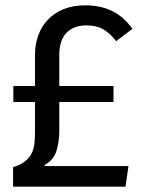

<svg xmlns="http://www.w3.org/2000/svg" viewBox="-20 -699 540 719"><path d="M111 -493Q111 -533 123.5 -567Q136 -601 160 -626Q184 -651 219 -665Q254 -679 300 -679Q355 -679 398.5 -658.5Q442 -638 476 -591L415 -545Q390 -577 364.5 -590.5Q339 -604 304 -604Q256 -604 229 -576Q202 -548 202 -494V-377H405V-317H202V-209Q202 -168 191.5 -134Q181 -100 147 -81V-77H461L450 0H29V-73Q58 -82 74.5 -95.5Q91 -109 99 -125.5Q107 -142 109 -162Q111 -182 111 -205V-317H30V-377H111Z"/></svg>

Font: Feura Sans
Style: Regular
Weight: 400
Designer: Carrois Corporate & Edenspiekermann
Foundry: Carrois Corporate GbR & Edenspiekermann AG
Version: Version 1.001